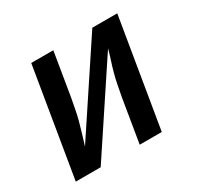

<svg xmlns="http://www.w3.org/2000/svg" viewBox="-120 -672 839 814"><g transform="rotate(-30 300.0 -265.0)"><path d="M33 0 121 -530H229L194 -318Q189 -292 184 -265.5Q179 -239 172 -213Q165 -187 157 -161Q149 -135 141 -109L420 -530H542L454 0H346L381 -212Q386 -238 391 -264.5Q396 -291 403 -317Q410 -343 418.5 -369Q427 -395 434 -421L155 0Z"/></g></svg>

Font: Iosevka Slab SmBdExObl
Style: Regular
Weight: 600
Width: 7
Italic angle: -9°
Monospace: yes
Designer: Belleve Invis
Foundry: Belleve Invis
Version: Version 11.1.0; ttfautohint (v1.8.3)